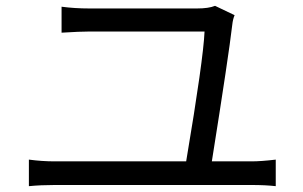

<svg xmlns="http://www.w3.org/2000/svg" viewBox="-20 -695 1040 658"><path d="M842 -142Q875 -142 925 -148V-57Q890 -61 842 -61H167Q120 -61 79 -57V-148Q124 -142 167 -142H618Q677 -492 681 -587H287Q255 -587 191 -583V-672Q236 -666 286 -666H655Q695 -666 717 -675L784 -643Q778 -629 776 -610Q764 -506 706 -142Z"/></svg>

Font: 思源黑体R
Style: Regular
Weight: 400
Designer: Ryoko NISHIZUKA  (kana & ideographs); Paul D. Hunt (Latin, Greek & Cyrillic); Wenlong ZHANG  (bopomofo); Sandoll Communi
Foundry: Adobe Systems Incorporated
Version: Version 1.00 June 24, 2014, initial release